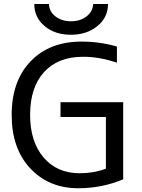

<svg xmlns="http://www.w3.org/2000/svg" viewBox="-20 -956 728 987"><path d="M459 -935.5H535.2Q535.2 -866.2 480.5 -821.8Q425.8 -777.3 344.2 -777.3Q262.7 -777.3 209.5 -821.8Q156.2 -866.2 156.2 -935.5H231.4Q233.4 -895.5 265.6 -871.1Q297.9 -846.7 345.2 -846.7Q392.6 -846.7 424.8 -871.6Q457 -896.5 459 -935.5ZM399.4 -742.2Q493.2 -742.2 581.1 -716.8V-633.8Q487.3 -665 406.2 -664.1Q278.3 -664.1 206.5 -585.4Q134.8 -506.8 134.8 -365.2Q134.8 -227.5 204.1 -146.5Q273.4 -65.4 389.6 -65.4Q461.9 -65.4 524.4 -88.9V-354.5H291V-430.7H613.3V-34.2Q503.9 11.7 382.8 11.7Q231.4 11.7 135.7 -90.3Q40 -192.4 40 -365.2Q40 -539.1 137.2 -640.6Q234.4 -742.2 399.4 -742.2Z"/></svg>

Font: irohakakuC Regular
Style: Regular
Weight: 400
Designer: [Source Han Sans]
Ryoko NISHIZUKA Ë•øÂ°öÊ∂ºÂ≠ê (kana & ideographs); Paul D. Hunt (Latin, Greek & Cyrillic); Wenlong ZHAN
Version: Version 1.001.20160904